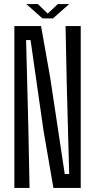

<svg xmlns="http://www.w3.org/2000/svg" viewBox="-20 -929 470 949"><path d="M51 0V-800H183L228 -546L300 -69H322L310 -512L304 -800H379V0H244L195 -284L131 -731H109L120 -303L126 0ZM110 -909H167L216 -862L266 -909H322L242 -838H190Z"/></svg>

Font: Big Shoulders Display Medium
Style: Regular
Weight: 500
Designer: Patric King
Foundry: XO Type Co
Version: Version 1.000; ttfautohint (v1.8.2)